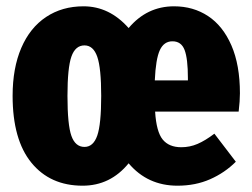

<svg xmlns="http://www.w3.org/2000/svg" viewBox="-20 -571 799 609"><path d="M737 -217H472Q476 -153 496 -128.5Q516 -104 555 -104Q582 -104 606.5 -114.5Q631 -125 660 -147L728 -58Q693 -23 646.5 -2.5Q600 18 543 18Q448 18 388 -53Q330 18 242 18Q139 18 79.5 -55Q20 -128 20 -267Q20 -355 47.5 -419Q75 -483 126 -517Q177 -551 245 -551Q327 -551 388 -482Q446 -551 532 -551Q593 -551 640 -520Q687 -489 714 -427Q741 -365 741 -275Q741 -251 737 -217ZM576 -323Q576 -385 565.5 -412.5Q555 -440 527 -440Q500 -440 487 -412Q474 -384 471 -316H576ZM301 -267Q301 -355 288.5 -391Q276 -427 248 -427Q219 -427 206.5 -391.5Q194 -356 194 -267Q194 -175 206.5 -140Q219 -105 248 -105Q276 -105 288.5 -141Q301 -177 301 -267Z"/></svg>

Font: Fira Sans Compressed ExtraBold
Style: Regular
Weight: 800
Width: 1
Designer: bBox Type GmbH & Carrois Corporate GbR & Edenspiekermann AG
Foundry: bBox Type GmbH & Carrois Corporate GbR & Edenspiekermann AG
Version: Version 4.301